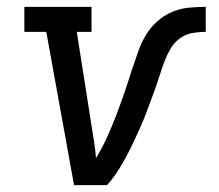

<svg xmlns="http://www.w3.org/2000/svg" viewBox="-20 -540 640 560"><path d="M196 0 115 -447H51V-520H247V-447H204L247 -173Q251 -150 254.5 -126.5Q258 -103 260 -79Q279 -110 293.5 -142.5Q308 -175 320.5 -208Q333 -241 344.5 -274.5Q356 -308 366 -341L367 -343Q375 -367 383.5 -391Q392 -415 405 -437Q418 -459 438 -477Q458 -495 481.5 -505Q505 -515 530 -517.5Q555 -520 580 -520V-447Q560 -447 540.5 -443.5Q521 -440 504.5 -428Q488 -416 477.5 -398Q467 -380 460 -361.5Q453 -343 447 -324Q441 -305 434.5 -286.5Q428 -268 421 -249.5Q414 -231 407 -212Q400 -193 392 -175Q384 -157 375.5 -138.5Q367 -120 358 -102Q349 -84 339 -66.5Q329 -49 317.5 -32Q306 -15 292 0Z"/></svg>

Font: Iosevka Etoile Oblique
Style: Regular
Weight: 400
Italic angle: -9°
Designer: Belleve Invis
Foundry: Belleve Invis
Version: Version 15.5.2; ttfautohint (v1.8.4)